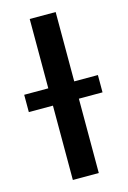

<svg xmlns="http://www.w3.org/2000/svg" viewBox="-152 -783 559 838"><g transform="rotate(-15 127.5 -364.0)"><path d="M187 -727.5V0H69.8V-727.5ZM-39.1 -335.9V-414.1H293.9V-335.9Z"/></g></svg>

Font: Inter Cardless
Style: Medium
Weight: 500
Designer: Rasmus Andersson
Foundry: rsms
Version: Version 4.001;git-9221beed3